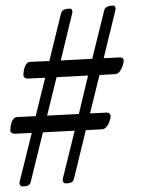

<svg xmlns="http://www.w3.org/2000/svg" viewBox="-20 -590 508 689"><path d="M60 79C73 79 87 77 90 64L134 -115L248 -121L205 53V56C205 62 209 68 215 68C228 68 242 66 245 53L288 -123L346 -126C368 -127 377 -164 377 -174C377 -181 371 -186 364 -186L303 -183L337 -321L393 -324C415 -325 424 -363 424 -373C424 -380 418 -384 411 -384L352 -381L394 -553C394 -555 395 -556 395 -558C395 -564 392 -570 387 -570C373 -570 357 -567 354 -553L311 -379L198 -373L239 -542C239 -544 240 -545 240 -547C240 -553 237 -559 232 -559C218 -559 202 -556 199 -542L157 -371L88 -368C67 -367 64 -330 64 -320C64 -313 71 -308 78 -308L142 -311L108 -173L41 -170C20 -169 17 -132 17 -122C17 -115 24 -110 31 -110L94 -113L50 64V67C50 73 54 79 60 79ZM149 -175 183 -313 296 -319 263 -181Z"/></svg>

Font: EB Garamond
Style: Regular
Weight: 400
Designer: Georg Duffner and Octavio Pardo
Foundry: Georg Duffner
Version: Version 1.000;PS 001.000;hotconv 1.0.88;makeotf.lib2.5.64775